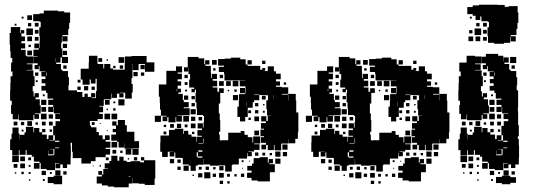

<svg xmlns="http://www.w3.org/2000/svg" viewBox="-20 -766 2268 816"><path d="M60 -107H32V-128H23V-174H29V-198H33V-224H59V-198H63V-174H64V-193H84V-203H90V-227H122V-204H125V-222H147V-204H159V-218H173V-204H159V-194H179V-175H186V-191H206V-171H190V-169H213V-191H206V-231H232H216V-251H235V-260H215V-282H235V-284H209V-311H207V-290H185V-312H206V-320H185V-342H206V-347H182V-371H176V-381H156V-401H173V-412H157V-430H173V-441H156V-461H173V-463H148V-485H145V-472H127V-490H140V-497H122V-525H140V-527H122V-555H145V-561H126V-581H146V-562H148V-589H149V-612H147V-650H153V-673H148V-676H121V-706H148V-709H166V-721H226V-718H253V-713H278V-669H274V-643H270V-617H246V-612H267V-590H245V-611H243V-584H240V-560H245V-524H269V-498H243V-522H218H237V-500H219V-494H239V-470H245V-464H269V-438H273V-404H271V-382H307V-375H330V-354H339V-368H353V-354H367V-370H385V-352H369V-349H388V-379H391V-406V-431H369H386V-411H366V-428H361V-406H331V-428H323V-474H357V-500H358V-529H394V-500H395V-494H419V-475H423V-494H449V-475H460V-470H485H510V-497H511V-526H539V-528H569H603V-501H636V-461H596V-494H569V-468H543V-434H539V-409H544V-373H540V-347H512V-372H489V-370H505V-352H487V-368H477V-350H455V-368H453V-344H424V-343H421V-316H402V-313H418V-289H402V-282H417V-260H395V-252H362V-232H367V-225H390V-205H400V-191H416V-174H426V-191H446V-171H429V-164H449V-138H429V-133H448V-109H429V-98H399H386V-81H366V-98V-71H326V-94H289V-121H286V-159H280V-146H281V-96H280V-67H265V-52H247V-67H236V-51H216V-71H232V-73H214V-43H178V-48H153V-73H148V-79H124V-100H115V-108H93V-128H89V-108H63V-128H60ZM116 -681H96V-701H116ZM80 -687H72V-695H80ZM144 -653H128V-669H144ZM113 -654H99V-668H113ZM50 -657H42V-665H50ZM58 -259H34V-282H27V-320H30V-338H23V-384H24V-413H25V-442H33V-462H27V-500H32V-520H25V-548H23V-576H21V-626H26V-651H66V-626H69V-638H83V-624H71V-611H86V-591H71V-582H87V-560H69V-554H89V-529H94V-526H121V-496H94V-493H118V-469H94V-467H122V-442H127V-400H119V-378H103H123V-356H127V-370H145V-352H131V-344H149V-318H131H153V-284H129V-281H146V-261H126V-278H122V-255H90H60V-279H58ZM120 -617H92V-645H120ZM144 -623H128V-639H144ZM116 -591H96V-611H116ZM144 -593H128V-609H144ZM265 -562H247V-580H265ZM111 -566H101V-576H111ZM116 -531H96V-551H116ZM265 -532H247V-550H265ZM508 -499H484V-523H508ZM414 -503H398V-519H414ZM215 -504V-519H214V-504ZM439 -508H433V-514H439ZM543 -468V-494H542V-468ZM595 -472H577V-490H595ZM263 -474H249V-488H263ZM503 -474H489V-488H503ZM471 -476H461V-486H471ZM565 -442H547V-460H565ZM178 -444V-458H176V-444ZM143 -444H129V-458H143ZM593 -444H579V-458H593ZM322 -415H310V-427H322ZM140 -417H132V-425H140ZM355 -382H337V-400H355ZM383 -384H369V-398H383ZM323 -384H309V-398H323ZM170 -357H162V-365H170ZM509 -318H483V-344H509ZM177 -320H155V-342H177ZM446 -321H426V-341H446ZM470 -327H462V-335H470ZM176 -291H156V-311H176ZM471 -296H461V-306H471ZM439 -298H433V-304H439ZM448 -259H424V-283H448ZM478 -259H454V-283H478ZM178 -259H154V-283H178ZM205 -262H187V-280H205ZM508 -139H484V-163H501H478V-168H453V-194H473V-232H457V-250H475V-234H481V-256H511V-234H519V-206H551V-166H571V-136H543V-134H509V-156H508ZM116 -231H96V-251H116ZM204 -233H188V-249H204ZM174 -233H158V-249H174ZM54 -233H38V-249H54ZM83 -234H69V-248H83ZM382 -235H370V-247H382ZM141 -236H131V-246H141ZM408 -239H404V-243H408ZM473 -204H459V-218H473ZM201 -206H191V-216H201ZM80 -207H72V-215H80ZM438 -209H434V-213H438ZM214 -163H232V-168H214V-136H231V-139H214ZM478 -139H454V-163H478ZM569 -108H543V-134H569ZM207 -110H185V-127H184V-106H208V-109H211V-133H190V-132H207ZM538 -109H514V-133H538ZM474 -113H458V-129H474ZM501 -116H491V-126H501ZM60 -77H32V-105H60ZM527 30H465V27H438V22H413V14H391V-16H413V-23H398V-39H414V-24H419V-48H439V-50H425V-72H445V-82H453V-104H479V-83H487V-100H505V-83H518V-78H536V-81H576V-76H592V-84H579V-98H593V-85H640V-55V-7H637V20H595V15H570V13H542V-10H541V14H527ZM86 -81H66V-101H86ZM563 -84H549V-98H563ZM112 -85H100V-97H112ZM442 -85H430V-97H442ZM529 -88H523V-94H529ZM148 -49H124V-73H148ZM86 -51H66V-71H86ZM54 -53H38V-69H54ZM110 -57H102V-65H110ZM409 -58H403V-64H409ZM378 -59H374V-63H378ZM237 -20H215V-42H237ZM175 -22H157V-40H175ZM263 -24H249V-38H263ZM81 -26H71V-36H81ZM110 -27H102V-35H110ZM200 -27H192V-35H200ZM49 -28H43V-34H49ZM244 17H208V12H183V-14H208V-19H244ZM527 -16H535V-18H527ZM170 3H162V-5H170ZM109 2H103V-4H109Z M693 -99H669V-121H661V-161H662V-190H698V-214H723V-219H759V-197H762V-210H780V-194H794V-185H815V-163H817V-185H838V-189H819V-213H838V-220H820V-242H842V-224H845V-247H866H847V-273H843V-277H817V-305H815V-331H811V-371H813V-385H808V-374H794V-388H805V-394H784V-428H805H788V-451H781V-478H780V-462H762V-480H778V-524H824V-518H848V-493H852V-510H870V-492H853V-486H876V-457H877V-434H880V-452H902V-430H884V-423H903V-399H884V-394H904V-376H911V-391H931V-371H916V-326H910V-310V-284H914V-256H916V-206H911V-194H914V-170H920V-168H922V-170H950V-202H1003V-209H1019V-193H1033V-183H1053V-160H1056V-186H1086V-156H1060V-153H1083V-129H1060V-122H1036V-120H1050V-102H1032V-116H1030V-92H1000H995V-67H968V-64H965V-37H937V-63H910V-62H872V-67H847V-90H846V-66H820V-62H782V-67H757V-94H754V-95H725V-118H721V-101H701V-121H718V-122H701V-121H693ZM1022 -250H1000V-269H989V-313H995V-337H996V-366H1022V-370H1024V-393H1023V-399H999V-423H1023V-424H994V-425H968V-424H934V-452H932V-460H910V-482H932V-487H907V-515H935V-517H961V-521H1001V-514H1024V-492H1032V-510H1050V-492H1032V-486H1056V-470V-486H1086V-470H1095V-477H1107V-465H1100V-464H1118V-484H1144V-463H1153V-453H1173V-429H1153V-420H1170V-402H1153V-397H1177V-395H1205V-367H1178V-364H1204V-339H1205V-367H1237V-339H1239V-309V-288H1248V-234V-204H1246V-176H1235V-157H1207V-174H1206V-156H1177V-155H1175V-127H1147V-150H1144V-128H1118V-150H1111V-131H1091V-151H1110V-159H1089V-183H1102V-187H1087V-215H1102V-219H1089V-243H1110V-250H1090V-272H1112V-252H1118V-274H1132V-275H1115V-302H1112V-340H1119V-361H1111V-362H1082V-364H1060V-362H1082V-340H1060V-332H1054V-308H1033V-269H1022ZM901 -491H881V-511H901ZM1108 -494H1094V-508H1108ZM691 -251H671V-271H688V-274H664V-300H660V-329H659V-355H655V-407H687V-417V-465H728V-484H754V-458H735V-453H753V-429H735V-420H750V-402H735V-389H749V-373H738V-367H757V-341H761V-332H782V-310H761V-306H786V-276H757V-275H734V-273H753V-249H729V-268H726V-246H696V-268H691ZM896 -466H886V-476H896ZM928 -434H914V-448H928ZM778 -434H764V-448H778ZM993 -399H969V-423H993ZM961 -401H941V-421H961ZM931 -401H911V-421H931ZM777 -405H765V-417H777ZM1196 -406H1186V-416H1196ZM1022 -370H1000V-392H1022ZM733 -378V-387H731V-378ZM986 -376H976V-386H986ZM775 -377H767V-385H775ZM954 -378H948V-384H954ZM992 -340H970V-362H992ZM1144 -346V-361H1143V-346ZM780 -342H762V-360H780ZM1109 -343H1093V-359H1109ZM808 -344H794V-358H808ZM1028 -313V-332H1027V-313ZM1078 -314H1064V-328H1078ZM808 -314H794V-328H808ZM1104 -318H1098V-324H1104ZM812 -280H790V-302H812ZM1078 -284H1064V-298H1078ZM1047 -285H1035V-297H1047ZM1105 -287H1097V-295H1105ZM664 -248H638V-274H664ZM783 -249H759V-273H783ZM1081 -251H1061V-271H1081ZM810 -252H792V-270H810ZM839 -254H824V-269H839ZM1046 -256H1036V-266H1046ZM811 -221H791V-241H811ZM750 -222H732V-240H750ZM719 -223H703V-239H719ZM777 -225H765V-237H777ZM686 -226H676V-236H686ZM1081 -191H1061V-211H1081ZM687 -195H675V-207H687ZM806 -196H796V-206H806ZM847 -158V-178H845V-158ZM823 -155H844V-157H823ZM1202 -130H1180V-152H1202ZM823 -121H840V-127H823ZM1172 -100H1150V-122H1172ZM1200 -102H1182V-120H1200ZM820 -100V-96H840V-101H821V-119H816V-100ZM1078 -104H1064V-118H1078ZM1107 -105H1095V-117H1107ZM1136 -106H1126V-116H1136ZM1127 5H1075V1H1049V-10H1030V-32H1049V-41H1031V-61H1051V-43V-71H1058V-94H1084V-75V-98H1118V-75H1122V-90H1140V-72H1125V-68H1148V-34H1127ZM1172 -70H1150V-92H1172ZM720 -72H702V-90H720ZM748 -74H734V-88H748ZM1015 -77H1007V-85H1015ZM1043 -79H1039V-83H1043ZM812 -40H790V-62H812ZM782 -40H760V-62H782ZM930 -42H912V-60H930ZM868 -44H854V-58H868ZM748 -44H734V-58H748ZM837 -45H825V-57H837ZM896 -46H886V-56H896ZM1013 -49H1009V-53H1013ZM874 -8H848V-34H874ZM931 -11H911V-31H931ZM840 -12H822V-30H840ZM898 -14H884V-28H898ZM1018 -14H1004V-28H1018ZM957 -15H945V-27H957ZM986 -16H976V-26H986ZM804 -18H798V-24H804ZM928 16H914V2H928ZM956 14H946V4H956Z M1335 -99H1311V-121H1303V-161H1304V-190H1340V-214H1365V-219H1401V-197H1404V-210H1422V-194H1436V-185H1457V-163H1459V-185H1480V-189H1461V-213H1480V-220H1462V-242H1484V-224H1487V-247H1508H1489V-273H1485V-277H1459V-305H1457V-331H1453V-371H1455V-385H1450V-374H1436V-388H1447V-394H1426V-428H1447H1430V-451H1423V-478H1422V-462H1404V-480H1420V-524H1466V-518H1490V-493H1494V-510H1512V-492H1495V-486H1518V-457H1519V-434H1522V-452H1544V-430H1526V-423H1545V-399H1526V-394H1546V-376H1553V-391H1573V-371H1558V-326H1552V-310V-284H1556V-256H1558V-206H1553V-194H1556V-170H1562V-168H1564V-170H1592V-202H1645V-209H1661V-193H1675V-183H1695V-160H1698V-186H1728V-156H1702V-153H1725V-129H1702V-122H1678V-120H1692V-102H1674V-116H1672V-92H1642H1637V-67H1610V-64H1607V-37H1579V-63H1552V-62H1514V-67H1489V-90H1488V-66H1462V-62H1424V-67H1399V-94H1396V-95H1367V-118H1363V-101H1343V-121H1360V-122H1343V-121H1335ZM1664 -250H1642V-269H1631V-313H1637V-337H1638V-366H1664V-370H1666V-393H1665V-399H1641V-423H1665V-424H1636V-425H1610V-424H1576V-452H1574V-460H1552V-482H1574V-487H1549V-515H1577V-517H1603V-521H1643V-514H1666V-492H1674V-510H1692V-492H1674V-486H1698V-470V-486H1728V-470H1737V-477H1749V-465H1742V-464H1760V-484H1786V-463H1795V-453H1815V-429H1795V-420H1812V-402H1795V-397H1819V-395H1847V-367H1820V-364H1846V-339H1847V-367H1879V-339H1881V-309V-288H1890V-234V-204H1888V-176H1877V-157H1849V-174H1848V-156H1819V-155H1817V-127H1789V-150H1786V-128H1760V-150H1753V-131H1733V-151H1752V-159H1731V-183H1744V-187H1729V-215H1744V-219H1731V-243H1752V-250H1732V-272H1754V-252H1760V-274H1774V-275H1757V-302H1754V-340H1761V-361H1753V-362H1724V-364H1702V-362H1724V-340H1702V-332H1696V-308H1675V-269H1664ZM1543 -491H1523V-511H1543ZM1750 -494H1736V-508H1750ZM1333 -251H1313V-271H1330V-274H1306V-300H1302V-329H1301V-355H1297V-407H1329V-417V-465H1370V-484H1396V-458H1377V-453H1395V-429H1377V-420H1392V-402H1377V-389H1391V-373H1380V-367H1399V-341H1403V-332H1424V-310H1403V-306H1428V-276H1399V-275H1376V-273H1395V-249H1371V-268H1368V-246H1338V-268H1333ZM1538 -466H1528V-476H1538ZM1570 -434H1556V-448H1570ZM1420 -434H1406V-448H1420ZM1635 -399H1611V-423H1635ZM1603 -401H1583V-421H1603ZM1573 -401H1553V-421H1573ZM1419 -405H1407V-417H1419ZM1838 -406H1828V-416H1838ZM1664 -370H1642V-392H1664ZM1375 -378V-387H1373V-378ZM1628 -376H1618V-386H1628ZM1417 -377H1409V-385H1417ZM1596 -378H1590V-384H1596ZM1634 -340H1612V-362H1634ZM1786 -346V-361H1785V-346ZM1422 -342H1404V-360H1422ZM1751 -343H1735V-359H1751ZM1450 -344H1436V-358H1450ZM1670 -313V-332H1669V-313ZM1720 -314H1706V-328H1720ZM1450 -314H1436V-328H1450ZM1746 -318H1740V-324H1746ZM1454 -280H1432V-302H1454ZM1720 -284H1706V-298H1720ZM1689 -285H1677V-297H1689ZM1747 -287H1739V-295H1747ZM1306 -248H1280V-274H1306ZM1425 -249H1401V-273H1425ZM1723 -251H1703V-271H1723ZM1452 -252H1434V-270H1452ZM1481 -254H1466V-269H1481ZM1688 -256H1678V-266H1688ZM1453 -221H1433V-241H1453ZM1392 -222H1374V-240H1392ZM1361 -223H1345V-239H1361ZM1419 -225H1407V-237H1419ZM1328 -226H1318V-236H1328ZM1723 -191H1703V-211H1723ZM1329 -195H1317V-207H1329ZM1448 -196H1438V-206H1448ZM1489 -158V-178H1487V-158ZM1465 -155H1486V-157H1465ZM1844 -130H1822V-152H1844ZM1465 -121H1482V-127H1465ZM1814 -100H1792V-122H1814ZM1842 -102H1824V-120H1842ZM1462 -100V-96H1482V-101H1463V-119H1458V-100ZM1720 -104H1706V-118H1720ZM1749 -105H1737V-117H1749ZM1778 -106H1768V-116H1778ZM1769 5H1717V1H1691V-10H1672V-32H1691V-41H1673V-61H1693V-43V-71H1700V-94H1726V-75V-98H1760V-75H1764V-90H1782V-72H1767V-68H1790V-34H1769ZM1814 -70H1792V-92H1814ZM1362 -72H1344V-90H1362ZM1390 -74H1376V-88H1390ZM1657 -77H1649V-85H1657ZM1685 -79H1681V-83H1685ZM1454 -40H1432V-62H1454ZM1424 -40H1402V-62H1424ZM1572 -42H1554V-60H1572ZM1510 -44H1496V-58H1510ZM1390 -44H1376V-58H1390ZM1479 -45H1467V-57H1479ZM1538 -46H1528V-56H1538ZM1655 -49H1651V-53H1655ZM1516 -8H1490V-34H1516ZM1573 -11H1553V-31H1573ZM1482 -12H1464V-30H1482ZM1540 -14H1526V-28H1540ZM1660 -14H1646V-28H1660ZM1599 -15H1587V-27H1599ZM1628 -16H1618V-26H1628ZM1446 -18H1440V-24H1446ZM1570 16H1556V2H1570ZM1598 14H1588V4H1598Z M2122 -580H2080V-584H2054V-612H2052V-650H2058V-673H2053V-676H2026V-696H2021V-681H2001V-699H1989V-706H1966V-736H1989V-743H2016V-746H2066H2096V-745H2125V-737H2142V-740H2180V-713H2183V-669H2179V-643H2175V-617H2151V-612H2172V-590H2150V-611H2148V-584H2122ZM1985 -687H1977V-695H1985ZM2049 -653H2033V-669H2049ZM2018 -654H2004V-668H2018ZM2025 -617H1997V-645H2025ZM2049 -623H2033V-639H2049ZM1988 -624H1974V-638H1988ZM2021 -591H2001V-611H2021ZM1991 -591H1971V-611H1991ZM2049 -593H2033V-609H2049ZM1965 -107H1937V-128H1928V-174H1934V-198H1938V-224H1964V-198H1968V-174H1969V-193H1989V-203H1995V-227H2027V-204H2030V-222H2052V-204H2064V-218H2078V-204H2064V-194H2084V-175H2091V-191H2111V-171H2095V-169H2118V-191H2111V-231H2137H2121V-251H2140V-260H2120V-282H2140V-284H2114V-311H2112V-290H2090V-312H2111V-320H2090V-342H2111V-347H2087V-371H2081V-381H2061V-401H2078V-412H2062V-430H2078V-441H2061V-461H2078V-463H2053V-485H2050V-472H2032V-490H2045V-497H2027V-525H2045V-537H2097V-529H2119V-504H2120V-522H2142V-500H2124V-494H2144V-470H2150V-464H2174V-438H2178V-404H2176V-382H2182V-352V-310H2181V-292H2182V-250V-235H2185V-187H2181V-175H2185V-146H2186V-96H2185V-67H2170V-52H2152V-67H2141V-51H2121V-71H2137V-73H2119V-43H2083V-48H2058V-73H2053V-79H2029V-100H2020V-108H1998V-128H1994V-108H1968V-128H1965ZM1963 -259H1939V-282H1932V-320H1935V-338H1928V-384H1929V-413H1930V-442H1938V-462H1932V-500H1963V-529H1999V-526H2026V-496H1999V-493H2023V-469H1999V-467H2027V-442H2032V-400H2024V-378H2008H2028V-356H2032V-370H2050V-352H2036V-344H2054V-318H2036H2058V-284H2034V-281H2051V-261H2031V-278H2027V-255H1995H1965V-279H1963ZM2174 -498H2148V-524H2174ZM2168 -474H2154V-488H2168ZM2083 -444V-458H2081V-444ZM2048 -444H2034V-458H2048ZM2045 -417H2037V-425H2045ZM2075 -357H2067V-365H2075ZM2082 -320H2060V-342H2082ZM2081 -291H2061V-311H2081ZM2083 -259H2059V-283H2083ZM2110 -262H2092V-280H2110ZM2021 -231H2001V-251H2021ZM2109 -233H2093V-249H2109ZM2079 -233H2063V-249H2079ZM1959 -233H1943V-249H1959ZM1988 -234H1974V-248H1988ZM2046 -236H2036V-246H2046ZM2106 -206H2096V-216H2106ZM1985 -207H1977V-215H1985ZM2119 -163H2137V-168H2119V-136H2136V-139H2119ZM2112 -110H2090V-127H2089V-106H2113V-109H2116V-133H2095V-132H2112ZM1965 -77H1937V-105H1965ZM1991 -81H1971V-101H1991ZM2017 -85H2005V-97H2017ZM2053 -49H2029V-73H2053ZM1991 -51H1971V-71H1991ZM1959 -53H1943V-69H1959ZM2015 -57H2007V-65H2015ZM2142 -20H2120V-42H2142ZM2080 -22H2062V-40H2080ZM2168 -24H2154V-38H2168ZM1986 -26H1976V-36H1986ZM2015 -27H2007V-35H2015ZM2105 -27H2097V-35H2105ZM1954 -28H1948V-34H1954ZM2149 17H2113V12H2088V-14H2113V-19H2149ZM2173 11H2149V-13H2173ZM2075 3H2067V-5H2075ZM2014 2H2008V-4H2014Z"/></svg>

Font: Rubik Storm
Style: Regular
Weight: 400
Designer: Hubert and Fischer, NaN
Foundry: Hubert and Fischer, NaN
Version: Version 2.201